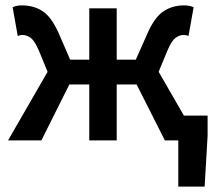

<svg xmlns="http://www.w3.org/2000/svg" viewBox="-20 -522 807 714"><path d="M643 172V0H615V-92H752V-17L741 172ZM10 0 157 -255 124 -335Q109 -370 94.5 -381Q80 -392 63 -392Q58 -392 54.5 -391Q51 -390 46 -388L27 -495Q41 -502 61 -502Q106 -502 139 -480Q172 -458 198 -399L241 -300H312V-491H414V-300H485L529 -399Q555 -458 588 -480Q621 -502 665 -502Q685 -502 700 -495L681 -388Q677 -390 672.5 -391Q668 -392 663 -392Q647 -392 632.5 -381Q618 -370 603 -335L570 -255L717 0H593L488 -208H414V0H312V-208H238L134 0Z"/></svg>

Font: Source Sans 3 SemiBold
Style: Regular
Weight: 600
Designer: Paul D. Hunt
Foundry: Adobe
Version: Version 3.046;hotconv 1.0.118;makeotfexe 2.5.65603